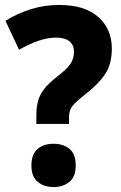

<svg xmlns="http://www.w3.org/2000/svg" viewBox="-20 -744 491 776"><path d="M127 -282Q127 -330 145 -363.5Q163 -397 208 -432Q250 -464 264.5 -485.5Q279 -507 279 -535Q279 -562 260.5 -577Q242 -592 207 -592Q172 -592 135 -579Q98 -566 57 -543L2 -660Q51 -690 105 -707Q159 -724 220 -724Q322 -724 377 -675.5Q432 -627 432 -548Q432 -486 405.5 -445.5Q379 -405 325 -363Q298 -342 283.5 -327.5Q269 -313 264 -300Q259 -287 259 -269V-243H127ZM107 -75Q107 -121 132 -142Q157 -163 197 -163Q235 -163 260.5 -142.5Q286 -122 286 -75Q286 -30 260.5 -9Q235 12 197 12Q158 12 132.5 -9Q107 -30 107 -75Z"/></svg>

Font: Noto Sans Armenian SemiCondensed ExtraBold
Style: Regular
Weight: 800
Width: 4
Designer: Monotype Design Team
Foundry: Monotype Imaging Inc.
Version: Version 2.008; ttfautohint (v1.8.4.7-5d5b)